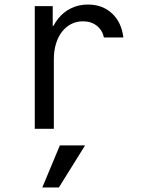

<svg xmlns="http://www.w3.org/2000/svg" viewBox="-20 -567 640 845"><path d="M217 0V-306.8Q217 -343.8 226.3 -374.3Q235.6 -404.8 252.6 -426.9Q269.6 -449 293.1 -461.1Q316.6 -473.2 345 -473.2Q381 -473.2 405.6 -454.1Q430.2 -435 437.4 -402H523Q515 -468.6 473.1 -507.8Q431.2 -547 367 -547Q326.6 -547 293.4 -530.9Q260.2 -514.8 236.7 -485.9Q213.2 -457 200.2 -416.2Q187.2 -375.4 187.2 -326L220 -453.2H212V-540H133V0ZM354.4 73H243.4L166.2 258H239.2Z"/></svg>

Font: CommitMonoV142 ExtLt
Style: Regular
Weight: 200
Monospace: yes
Designer: Eigil Nikolajsen
Foundry: Eigil Nikolajsen
Version: Version 1.142